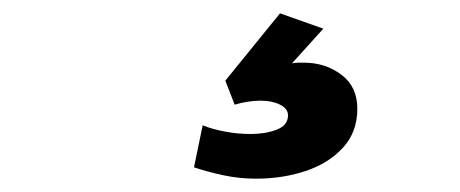

<svg xmlns="http://www.w3.org/2000/svg" viewBox="-20 -47 690 288"><path d="M364 221Q339 221 315.5 216Q292 211 271 204L284 141Q299 147 318 150.5Q337 154 356 154Q378 154 395 147.5Q412 141 412 126Q412 116 400 110Q388 104 371 104Q362 104 352 105.5Q342 107 332 110L318 74L400 -27L465 -4L418 48Q424 47 428 47Q432 47 436 47Q468 47 492 65Q516 83 516 116Q516 151 494.5 174.5Q473 198 438.5 209.5Q404 221 364 221Z"/></svg>

Font: Azeret Mono Thin SemiBold
Style: Italic
Weight: 600
Italic angle: -12°
Version: Version 1.002